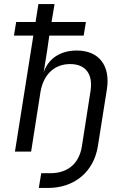

<svg xmlns="http://www.w3.org/2000/svg" viewBox="-20 -750 640 950"><path d="M172 180H217C348 180 443 101 464 -25L509 -309C527 -426 469 -500 360 -500C278 -500 219 -460 196 -392L213 -498L224 -574H394L405 -641H235L250 -730H170L156 -641H60L49 -574H145L54 0H134L180 -293C194 -381 249 -433 327 -433C403 -433 441 -384 428 -300L385 -25C371 60 315 107 229 107H184Z"/></svg>

Font: JetBrains Mono Light
Style: Italic
Weight: 336
Italic angle: -9°
Monospace: yes
Designer: Philipp Nurullin, Konstantin Bulenkov
Foundry: JetBrains
Version: Version 2.305